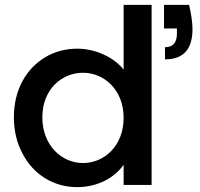

<svg xmlns="http://www.w3.org/2000/svg" viewBox="-20 -760 821 789"><path d="M72 -130C117 -42 201 9 297 9C382 9 451 -30 488 -83V0H603V-740H488V-474C447 -526 370 -560 298 -560C249 -560 205 -548 166 -525C86 -477 37 -389 37 -278C37 -223 49 -173 72 -130ZM154 -278C154 -393 234 -461 321 -461C408 -461 488 -391 488 -276C488 -160 408 -90 321 -90C234 -90 154 -162 154 -278ZM654 -643H707V-622C707 -585 691 -566 658 -566V-516C733 -516 771 -557 771 -640C771 -668 766 -701 757 -740H654Z"/></svg>

Font: Poppins Medium
Style: Regular
Weight: 500
Designer: Ninad Kale (Devanagari), Jonny Pinhorn (Latin)
Foundry: Indian Type Foundry
Version: 4.004